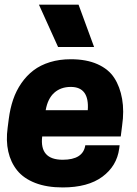

<svg xmlns="http://www.w3.org/2000/svg" viewBox="-20 -800 596 833"><path d="M148.9 -779.8H320.8L388.2 -596.2H231.9ZM503.9 -208H163.1Q150.9 -106.9 252 -106.9Q340.8 -106.9 350.1 -169.9H499L497.1 -154.8Q486.8 -79.6 424.1 -33.2Q361.3 13.2 252 13.2Q183.1 13.2 132.8 -6.3Q82.5 -25.9 54.4 -60.8Q26.4 -95.7 15.9 -142.6Q5.4 -189.5 13.2 -246.1L18.1 -284.2Q23.9 -329.6 37.1 -368.2Q50.3 -406.7 72.8 -439.2Q95.2 -471.7 125.2 -494.6Q155.3 -517.6 196.5 -530.3Q237.8 -543 287.1 -543Q355 -543 403.1 -521.5Q451.2 -500 475.8 -461.9Q500.5 -423.8 509.8 -370.8Q519 -317.9 509.8 -254.9ZM287.1 -422.9Q243.7 -422.9 215.3 -397.5Q187 -372.1 178.2 -321.8H360.8Q368.2 -422.9 287.1 -422.9Z"/></svg>

Font: Cooper Hewitt
Style: Bold Italic
Weight: 712
Designer: Village Type and Design LLC
Foundry: Cooper Hewitt Smithsonian Design Museum
Version: 1.000